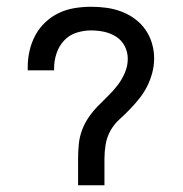

<svg xmlns="http://www.w3.org/2000/svg" viewBox="-20 -548 540 568"><path d="M211 0V-78Q211 -99 213 -120.5Q215 -142 222.5 -162.5Q230 -183 242 -200.5Q254 -218 269 -233.5Q284 -249 299.5 -264Q315 -279 328 -296Q341 -313 349.5 -333Q358 -353 358 -374Q358 -394 349 -411.5Q340 -429 323.5 -439.5Q307 -450 288 -454Q269 -458 249 -458Q227 -458 205.5 -451Q184 -444 169 -427.5Q154 -411 147 -389.5Q140 -368 140 -346V-340H62V-349Q62 -374 67.5 -398Q73 -422 84.5 -443.5Q96 -465 114 -482Q132 -499 154 -509.5Q176 -520 200.5 -524Q225 -528 249 -528Q272 -528 294.5 -525Q317 -522 338.5 -514Q360 -506 378.5 -492.5Q397 -479 410 -460.5Q423 -442 429.5 -420Q436 -398 436 -375Q436 -354 430.5 -333Q425 -312 415.5 -293Q406 -274 392.5 -257Q379 -240 364 -224.5Q349 -209 333 -194.5Q317 -180 306.5 -161Q296 -142 292.5 -120.5Q289 -99 289 -78V0Z"/></svg>

Font: Huly
Style: Regular
Weight: 400
Designer: Belleve Invis
Foundry: Belleve Invis
Version: Version 33.2.5; ttfautohint (v1.8.4)